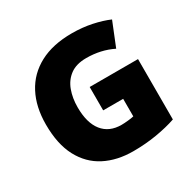

<svg xmlns="http://www.w3.org/2000/svg" viewBox="-161 -887 1062 1060"><g transform="rotate(-30 370.0 -357.0)"><path d="M363.8 -418H671.9V-33.2Q616.7 -14.2 545.4 -2.2Q474.1 9.8 396 9.8Q293 9.8 215.3 -30.3Q137.7 -70.3 94.2 -152.1Q50.8 -233.9 50.8 -358.9Q50.8 -471.2 93.8 -553Q136.7 -634.8 220.5 -679.4Q304.2 -724.1 425.8 -724.1Q492.7 -724.1 552.7 -711.4Q612.8 -698.7 657.2 -679.2L596.2 -527.8Q519.5 -565.9 426.8 -565.9Q362.8 -565.9 324 -537.1Q285.2 -508.3 267.6 -460.2Q250 -412.1 250 -354Q250 -254.4 292 -201.7Q334 -148.9 412.1 -148.9Q429.2 -148.9 453.9 -151.4Q478.5 -153.8 491.2 -157.2V-269H363.8Z"/></g></svg>

Font: Open Sans ExtraBold
Style: Regular
Weight: 800
Designer: Monotype Design Team
Foundry: Monotype Imaging Inc.
Version: Version 3.003; ttfautohint (v1.8.4)